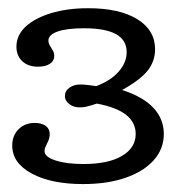

<svg xmlns="http://www.w3.org/2000/svg" viewBox="-20 -714 467 479"><path d="M187.1 -254.8Q108.1 -254.8 59.3 -281Q10.5 -307.3 10.5 -350.8Q10.5 -375.8 26.2 -391.5Q41.9 -407.3 66.9 -407.3Q83.9 -407.3 94 -400Q104 -392.7 104 -379.8Q104 -371 100.8 -363.3Q97.6 -355.6 94.4 -349.6Q91.1 -343.5 91.1 -337.1Q91.1 -322.6 118.5 -313.7Q146 -304.8 187.9 -304.8Q250 -304.8 284.3 -325Q318.5 -345.2 318.5 -379.8Q318.5 -408.1 295.2 -427Q271.8 -446 221.8 -455.6Q204.8 -450 195.6 -448Q186.3 -446 179.8 -446Q163.7 -446 152.8 -454.4Q141.9 -462.9 141.9 -474.2Q141.9 -487.1 153.2 -495.2Q164.5 -503.2 179.8 -503.2Q187.9 -503.2 198.8 -502Q209.7 -500.8 220.2 -499.2Q256.5 -512.9 276.2 -535.5Q296 -558.1 296 -583.9Q296 -613.7 269.8 -628.6Q243.5 -643.5 188.7 -643.5Q147.6 -643.5 124.2 -635.5Q100.8 -627.4 100.8 -612.9Q100.8 -606.5 104.4 -600.4Q108.1 -594.4 111.7 -588.3Q115.3 -582.3 115.3 -574.2Q115.3 -562.1 104.4 -554.8Q93.5 -547.6 75 -547.6Q50 -547.6 35.5 -561.3Q21 -575 21 -597.6Q21 -625.8 43.5 -647.2Q66.1 -668.5 106.9 -681Q147.6 -693.5 200 -693.5Q278.2 -693.5 322.6 -666.1Q366.9 -638.7 366.9 -591.1Q366.9 -561.3 348.4 -537.9Q329.8 -514.5 284.7 -489.5Q337.1 -472.6 362.9 -444.8Q388.7 -416.9 388.7 -379.8Q388.7 -342.7 363.7 -314.5Q338.7 -286.3 293.5 -270.6Q248.4 -254.8 187.1 -254.8Z"/></svg>

Font: Playfair 5pt SemiExpanded Light
Style: Regular
Weight: 300
Width: 6
Designer: Claus Eggers Sørensen
Foundry: Claus Eggers Sørensen
Version: Version 2.203